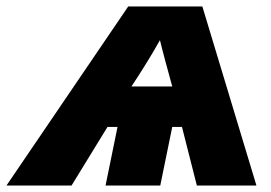

<svg xmlns="http://www.w3.org/2000/svg" viewBox="-105 -573 837 593"><path d="M-85 0H116L227 -181H258L221 0H390L427 -181H457L503 0H687L520 -553H291ZM301 -306C329 -348 364 -404 389 -449C396 -419 414 -353 427 -306Z"/></svg>

Font: Noto Sans UI Black
Style: Italic
Weight: 900
Italic angle: -372°
Designer: Monotype Design Team
Foundry: Monotype Imaging Inc.
Version: Version 1.901